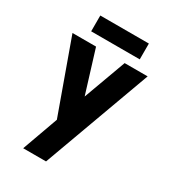

<svg xmlns="http://www.w3.org/2000/svg" viewBox="-218 -791 1039 1157"><g transform="rotate(30 301.5 -212.5)"><path d="M403 -500H563L289 250H130L220 0L40 -500H204L295 -205ZM132.5 -675H470.5V-565H132.5Z"/></g></svg>

Font: Urbanist Black
Style: Regular
Weight: 900
Designer: Corey Hu
Foundry: Corey Hu
Version: Version 1.330; ttfautohint (v1.8.4.7-5d5b)